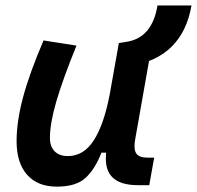

<svg xmlns="http://www.w3.org/2000/svg" viewBox="-20 -676 724 706"><path d="M189 10.3Q118.2 10.3 79.6 -33.4Q41 -77.1 41 -156.7Q41 -229.5 64.5 -317.4Q87.9 -405.3 140.1 -527.3L261.2 -508.3Q210.4 -383.3 187 -302.7Q163.6 -222.2 163.6 -168.9Q163.6 -137.2 180.9 -119.6Q198.2 -102.1 229.5 -102.1Q287.6 -102.1 324.7 -159.7Q361.8 -217.3 382.8 -325.7V-325.2L417 -517.6H539.6L477.5 -166Q474.6 -150.4 474.6 -138.7Q474.6 -121.1 481 -111.8Q491.2 -96.2 524.4 -96.2H546.9L528.8 4.9H487.8Q421.9 4.9 393.1 -24.4Q369.1 -47.9 369.1 -93.8Q369.1 -104 370.1 -114.7H353Q330.6 -56.2 295.7 -22.9Q260.7 10.3 189 10.3ZM428.7 -428.2 417 -517.6 446.8 -522.5Q539.6 -537.6 559.1 -655.8H684.1Q650.9 -464.4 458.5 -433.1Z"/></svg>

Font: CaskaydiaCove NFP SemiBold
Style: Italic
Weight: 600
Italic angle: -10°
Designer: Aaron Bell
Foundry: Saja Typeworks
Version: Version 2111.001; VTT 6.35;Nerd Fonts 3.1.1